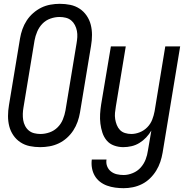

<svg xmlns="http://www.w3.org/2000/svg" viewBox="-20 -763 990 1006"><path d="M191 8Q162 8 135.5 2.5Q109 -3 87 -17.5Q65 -32 50 -54Q35 -76 28.5 -101.5Q22 -127 22 -155Q22 -183 27 -212L85 -562Q89 -586 97.5 -610Q106 -634 120 -655.5Q134 -677 154 -694.5Q174 -712 196.5 -723Q219 -734 244 -738.5Q269 -743 293 -743Q322 -743 348.5 -737.5Q375 -732 397 -717.5Q419 -703 434 -681Q449 -659 455.5 -633.5Q462 -608 462 -580Q462 -552 457 -523L399 -173Q395 -149 386.5 -125Q378 -101 364 -79.5Q350 -58 330.5 -40.5Q311 -23 288 -12Q265 -1 240 3.5Q215 8 191 8ZM192 -61Q216 -61 240 -69.5Q264 -78 282 -96Q300 -114 309.5 -137.5Q319 -161 323 -184L381 -535Q384 -552 385 -568.5Q386 -585 383 -601Q380 -617 372.5 -631.5Q365 -646 353 -656Q341 -666 325 -670Q309 -674 292 -674Q268 -674 244 -665.5Q220 -657 202.5 -639Q185 -621 175 -597.5Q165 -574 161 -551L103 -200Q100 -183 99.5 -166.5Q99 -150 101.5 -134Q104 -118 111.5 -103.5Q119 -89 131 -79Q143 -69 159 -65Q175 -61 192 -61ZM628 223Q606 223 583.5 220Q561 217 540.5 209.5Q520 202 503.5 189Q487 176 476.5 158Q466 140 462 118Q458 96 461 73H538Q535 92 541.5 108.5Q548 125 561.5 135.5Q575 146 592 150Q609 154 628 154Q651 154 675.5 144Q700 134 717 115Q734 96 743 72.5Q752 49 755 26L773 -79Q762 -60 746 -43Q730 -26 710.5 -14Q691 -2 669 3Q647 8 626 8Q601 8 577.5 -0.5Q554 -9 539 -27Q524 -45 516.5 -68Q509 -91 506 -115.5Q503 -140 504.5 -165.5Q506 -191 510 -216L561 -520H639L587 -205Q584 -188 582.5 -171.5Q581 -155 583.5 -139Q586 -123 592 -108Q598 -93 608.5 -82Q619 -71 635 -66Q651 -61 668 -61Q690 -61 712.5 -70Q735 -79 752 -96.5Q769 -114 777.5 -136Q786 -158 790 -180L846 -520H924L832 37Q828 61 820 85Q812 109 798.5 131Q785 153 766 171.5Q747 190 724 201.5Q701 213 676.5 218Q652 223 628 223Z"/></svg>

Font: Iosevka QP
Style: Italic
Weight: 400
Italic angle: -9°
Designer: Belleve Invis
Foundry: Belleve Invis
Version: Version 20.0.0; ttfautohint (v1.8.4)